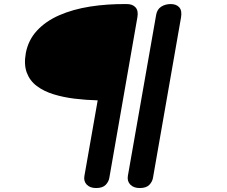

<svg xmlns="http://www.w3.org/2000/svg" viewBox="-20 -950 1148 970"><path d="M465.5 0Q434.5 0 418 -17.5Q401.5 -35 406.5 -61.5L473.5 -443Q414.5 -444.5 357 -451.5Q299.5 -458.5 250.2 -473.8Q201 -489 165.8 -515.5Q130.5 -542 115.2 -583.2Q100 -624.5 110.5 -682.5Q123 -748 167 -795.5Q211 -843 279.5 -873Q348 -903 435 -916.8Q522 -930.5 620.5 -929.5Q650 -929.5 665 -912.5Q680 -895.5 674 -862L532.5 -52.5Q529.5 -32.5 514 -16.2Q498.5 0 465.5 0ZM686 0Q655 0 638.2 -17.5Q621.5 -35 626 -61.5L769 -875.5Q774 -903.5 794.8 -916.5Q815.5 -929.5 842.5 -929.5Q871 -929.5 885.8 -912.8Q900.5 -896 894.5 -861.5L753 -52.5Q750 -32.5 734.5 -16.2Q719 0 686 0Z"/></svg>

Font: Edu AU VIC WA NT Hand SemiBold
Style: Regular
Weight: 600
Version: Version 1.001